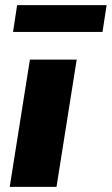

<svg xmlns="http://www.w3.org/2000/svg" viewBox="-20 -731 437 751"><path d="M18 0 97 -498H280L201 0ZM31 -606 47 -711H397L381 -606Z"/></svg>

Font: Nunito Sans 10pt Black
Style: Italic
Weight: 900
Italic angle: -9°
Designer: Vernon Adams
Foundry: Vernon Adams
Version: Version 3.101;gftools[0.9.27]